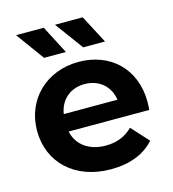

<svg xmlns="http://www.w3.org/2000/svg" viewBox="-112 -843 852 943"><g transform="rotate(-15 314.5 -371.5)"><path d="M182 -315C193 -385 245 -431 318 -431C392 -431 445 -385 455 -315ZM337 7C434 7 509 -23 558 -79L479 -166C442 -130 399 -112 342 -112C257 -112 198 -156 183 -226H593C594 -238 595 -255 595 -266C595 -438 476 -544 318 -544C155 -544 34 -429 34 -269C34 -108 154 7 337 7ZM197 -750H56L160 -607H271ZM395 -750H254L359 -607H470Z"/></g></svg>

Font: Montserrat-Alt1
Style: Bold
Weight: 700
Designer: Differentunic
Foundry: Differentunic
Version: Version 7.222